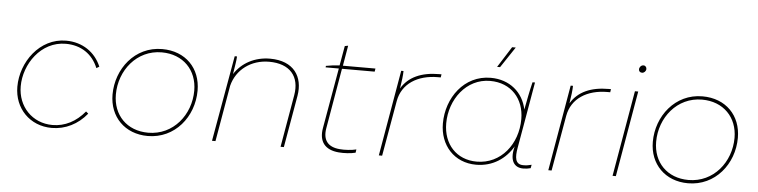

<svg xmlns="http://www.w3.org/2000/svg" viewBox="-45 -936 4573 1158"><g transform="rotate(5 2241.5 -356.5)"><path d="M291 7C373 7 449 -31 503 -98L489 -110C436 -46 369 -11 294 -11C171 -11 83 -105 83 -227C83 -361 181 -506 332 -506C424 -506 494 -459 528 -376L545 -386C510 -470 433 -525 332 -525C172 -525 63 -372 63 -223C63 -92 158 7 291 7Z M872 5C1036 5 1148 -135 1148 -294C1148 -429 1056 -525 914 -525C748 -525 639 -381 639 -226C639 -91 733 5 872 5ZM873 -15C743 -15 659 -104 659 -228C659 -374 762 -505 913 -505C1043 -505 1128 -416 1128 -292C1128 -146 1025 -15 873 -15Z M1261 0H1282L1341 -340C1366 -440 1454 -505 1563 -505C1689 -505 1751 -432 1731 -317L1676 0H1696L1751 -315C1771 -432 1711 -524 1567 -524C1475 -524 1397 -482 1352 -412C1359 -458 1366 -493 1367 -520H1353Z M2028 3C2061 6 2103 3 2130 -4L2133 -24C2106 -17 2061 -14 2032 -17C1960 -23 1929 -64 1941 -135L2004 -501H2202L2205 -520H2008L2029 -643L2009 -639L1988 -520C1963 -519 1924 -514 1906 -510L1905 -501H1985L1921 -136C1906 -53 1944 -4 2028 3Z M2271 0H2291L2350 -336C2369 -443 2463 -501 2585 -501H2602L2605 -520H2591C2485 -520 2406 -486 2363 -413C2370 -455 2375 -496 2375 -520H2361Z M3145 3C3162 3 3174 1 3190 -3L3194 -24C3176 -19 3163 -17 3144 -17C3093 -17 3091 -62 3101 -118L3119 -221L3124 -249L3171 -520H3156C3142 -464 3132 -408 3121 -352C3100 -454 3019 -525 2903 -525C2742 -525 2639 -381 2639 -226C2639 -94 2727 5 2860 5C2961 5 3038 -49 3083 -126L3081 -119C3061 -36 3092 3 3145 3ZM2901 -506C3029 -506 3108 -415 3108 -293C3108 -141 3008 -14 2862 -14C2739 -14 2659 -103 2659 -228C2659 -373 2757 -506 2901 -506ZM2953 -594 3037 -720H3015L2935 -594Z M3297 0H3317L3376 -336C3395 -443 3489 -501 3611 -501H3628L3631 -520H3617C3511 -520 3432 -486 3389 -413C3396 -455 3401 -496 3401 -520H3387Z M3686 0H3706L3796 -520H3776ZM3809 -635C3821 -635 3833 -646 3833 -660C3833 -670 3826 -680 3814 -680C3800 -680 3789 -667 3789 -654C3789 -643 3796 -635 3809 -635Z M4143 5C4307 5 4419 -135 4419 -294C4419 -429 4327 -525 4185 -525C4019 -525 3910 -381 3910 -226C3910 -91 4004 5 4143 5ZM4144 -15C4014 -15 3930 -104 3930 -228C3930 -374 4033 -505 4184 -505C4314 -505 4399 -416 4399 -292C4399 -146 4296 -15 4144 -15Z"/></g></svg>

Font: Fixel Display 20240404 Thin
Style: Italic
Weight: 100
Italic angle: -10°
Designer: AlfaBravo + MacPaw
Foundry: Kyrylo Tkachov, Marchela Mozhyna, Serhii Makarenko, Maria Weinstein, Zakhar Kryvoshyya
Version: Version 1.211;Glyphs 3.2 (3225)